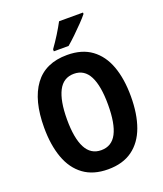

<svg xmlns="http://www.w3.org/2000/svg" viewBox="-167 -1042 988 1161"><g transform="rotate(-20 327.0 -461.5)"><path d="M606 -358Q606 -245 576 -162.5Q546 -80 484 -35Q422 10 327 10Q232 10 170 -35.5Q108 -81 78 -164Q48 -247 48 -359Q48 -535 118 -630Q188 -725 328 -725Q423 -725 484.5 -680Q546 -635 576 -553Q606 -471 606 -358ZM195 -358Q195 -238 227.5 -175.5Q260 -113 327 -113Q395 -113 427 -174.5Q459 -236 459 -358Q459 -479 427 -541.5Q395 -604 328 -604Q260 -604 227.5 -541Q195 -478 195 -358ZM507 -924Q492 -905 465.5 -877.5Q439 -850 409.5 -821.5Q380 -793 356 -773H261V-786Q287 -822 311 -860.5Q335 -899 353 -933H507Z"/></g></svg>

Font: Noto Sans Thai Cond
Style: Bold
Weight: 700
Width: 3
Designer: Monotype Design Team
Foundry: Monotype Imaging Inc.
Version: Version 2.002; ttfautohint (v1.8.4.7-5d5b)